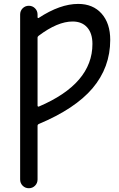

<svg xmlns="http://www.w3.org/2000/svg" viewBox="-20 -785 623 1001"><path d="M175.8 -234.4Q175.8 -231.4 177.7 -230Q179.7 -228.5 182.6 -229.5Q461.9 -348.6 461.9 -555.7Q461.9 -611.3 434.6 -642.1Q407.2 -672.9 358.4 -672.9Q280.3 -672.9 181.6 -598.6Q175.8 -594.7 175.8 -587.9ZM182.6 -138.7Q175.8 -135.7 175.8 -128.9V150.4Q175.8 169.9 162.6 183.1Q149.4 196.3 130.4 196.3Q111.3 196.3 98.1 183.1Q85 169.9 85 150.4V-709Q85 -728.5 98.1 -741.7Q111.3 -754.9 130.4 -754.9Q149.4 -754.9 162.6 -741.7Q175.8 -728.5 175.8 -709V-695.3Q175.8 -692.4 177.7 -691.4Q179.7 -690.4 181.6 -691.4Q293 -764.6 387.7 -764.6Q464.8 -764.6 509.8 -713.9Q554.7 -663.1 554.7 -577.1Q554.7 -433.6 461.9 -324.2Q371.1 -217.8 182.6 -138.7Z"/></svg>

Font: Gen Jyuu Gothic Regular
Style: Regular
Weight: 400
Designer: [Source Han Sans]
Ryoko NISHIZUKA  (kana & ideographs); Paul D. Hunt (Latin, Greek & Cyrillic); Wenlong ZHANG  (bopomofo
Version: Version 1.002.20150607